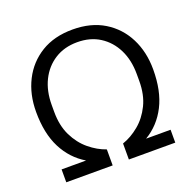

<svg xmlns="http://www.w3.org/2000/svg" viewBox="-127 -851 986 980"><g transform="rotate(-20 366.0 -361.0)"><path d="M70 0V-70H203Q129 -114 88.5 -193.5Q48 -273 48 -390Q48 -485 86 -560Q124 -635 195 -678.5Q266 -722 366 -722Q466 -722 537 -678.5Q608 -635 646 -560Q684 -485 684 -390Q684 -273 643.5 -193.5Q603 -114 529 -70H662V0H410V-87Q457 -103 500 -138.5Q543 -174 570 -229Q597 -284 597 -359V-396Q597 -472 568.5 -529.5Q540 -587 488.5 -620Q437 -653 366 -653Q296 -653 244 -620Q192 -587 163.5 -529.5Q135 -472 135 -396V-359Q135 -284 162 -229Q189 -174 232 -138.5Q275 -103 322 -87V0Z"/></g></svg>

Font: Special Gothic
Style: Regular
Weight: 400
Designer: Alistair McCready
Foundry: Monolith
Version: Version 1.010; ttfautohint (v1.8.4.7-5d5b)